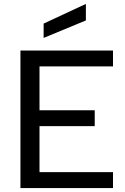

<svg xmlns="http://www.w3.org/2000/svg" viewBox="-20 -957 635 977"><path d="M84 0V-700H555V-619H181V-396H462V-315H181V-81H555V0ZM202 -764V-837L417 -937V-853Z"/></svg>

Font: Envelope Sans Variable
Style: Regular
Weight: 500
Designer: Andreas Rasmussen / Norman Anderson
Foundry: mail.de GmbH
Version: Version 1.150